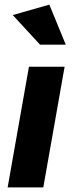

<svg xmlns="http://www.w3.org/2000/svg" viewBox="-20 -809 314 829"><path d="M259 -521H105L13 0H167ZM153 -616H264L193 -789L35 -744Z"/></svg>

Font: Geom Bold
Style: Bold Italic
Weight: 700
Italic angle: -10°
Version: Version 1.102